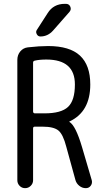

<svg xmlns="http://www.w3.org/2000/svg" viewBox="-20 -980 540 1000"><path d="M323.2 -960Q339.8 -960 346.2 -945.3Q352.5 -930.7 341.8 -918L255.9 -820.3Q228.5 -790 190.4 -790Q177.7 -790 171.4 -802.2Q165 -814.5 171.9 -824.2L228.5 -912.1Q258.8 -960 317.4 -960ZM152.3 -654.3V-399.4Q152.3 -390.6 161.1 -389.6H211.9Q298.8 -389.6 334.5 -423.3Q370.1 -457 370.1 -540Q370.1 -669.9 221.7 -669.9Q185.5 -669.9 161.1 -664.1Q152.3 -662.1 152.3 -654.3ZM70.3 -41V-668Q70.3 -693.4 85.4 -711.9Q100.6 -730.5 125 -733.4Q185.5 -740.2 230.5 -740.2Q342.8 -740.2 396.5 -690.4Q450.2 -640.6 450.2 -540Q450.2 -398.4 342.8 -347.7Q340.8 -347.7 340.8 -345.7Q340.8 -344.7 341.8 -344.7Q374 -326.2 407.2 -213.9L458 -41Q461.9 -25.4 452.6 -12.7Q443.4 0 426.8 0Q408.2 0 393.1 -12.2Q377.9 -24.4 373 -42L325.2 -215.8Q308.6 -280.3 284.2 -300.3Q259.8 -320.3 202.1 -320.3H161.1Q152.3 -320.3 152.3 -311.5V-41Q152.3 -24.4 140.1 -12.2Q127.9 0 110.8 0Q93.8 0 82 -12.2Q70.3 -24.4 70.3 -41Z"/></svg>

Font: Rounded Mgen+ 1m regular
Style: Regular
Weight: 400
Designer: [Source Han Sans]
Ryoko NISHIZUKA  (kana & ideographs); Paul D. Hunt (Latin, Greek & Cyrillic); Wenlong ZHANG  (bopomofo
Version: Version 1.059.20150602